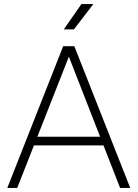

<svg xmlns="http://www.w3.org/2000/svg" viewBox="-20 -928 679 948"><path d="M16 0 292 -700H347L623 0H573L315 -661H325L65 0ZM123 -210 140 -253H499L517 -210ZM295 -783 382 -908H441L345 -783Z"/></svg>

Font: SUSE ExtraLight
Style: Regular
Weight: 250
Designer: Rene Bieder
Foundry: SUSE
Version: Version 1.000